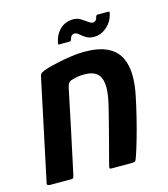

<svg xmlns="http://www.w3.org/2000/svg" viewBox="-96 -688 666 763"><g transform="rotate(-15 237.5 -306.0)"><path d="M16 0Q12 0 7.5 -2Q3 -4 5 -11Q27 -115 49 -218.5Q71 -322 93 -426Q95 -436 102.5 -440.5Q110 -445 130 -451Q143 -455 170 -461Q197 -467 227.5 -471.5Q258 -476 283 -476Q343 -476 378.5 -458.5Q414 -441 429.5 -409.5Q445 -378 445.5 -337.5Q446 -297 436 -251Q428 -212 417.5 -169.5Q407 -127 396 -88.5Q385 -50 375 -21Q370 -5 366 -2.5Q362 0 350 0H268Q259 0 262 -10Q263 -15 269 -37Q275 -59 283 -90Q291 -121 299.5 -153.5Q308 -186 314.5 -212.5Q321 -239 324 -251Q336 -303 332 -333Q328 -363 310.5 -376Q293 -389 262 -389Q246 -389 233.5 -387Q221 -385 209 -381Q202 -380 196.5 -374Q191 -368 188 -355Q171 -274 153 -188Q135 -102 116 -15Q115 -10 113 -5Q111 0 105 0ZM196 -530Q190 -530 192 -535Q199 -571 221 -591.5Q243 -612 276 -612Q292 -612 305.5 -603.5Q319 -595 330 -587Q341 -579 348 -579Q354 -579 359.5 -584Q365 -589 366 -598Q367 -602 369.5 -603.5Q372 -605 373 -605H418Q424 -605 422 -599Q416 -567 392 -545Q368 -523 338 -523Q318 -523 305 -531.5Q292 -540 283 -548Q274 -556 265 -556Q258 -556 253 -551Q248 -546 246 -536Q244 -530 239 -530Z"/></g></svg>

Font: Glory SemiBold
Style: Italic
Weight: 600
Italic angle: -12°
Designer: Robert Leuschke
Foundry: Robert Leuschke
Version: Version 1.011